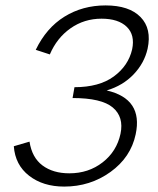

<svg xmlns="http://www.w3.org/2000/svg" viewBox="-20 -684 582 709"><path d="M525 -504Q513 -451 473.5 -409.5Q434 -368 374 -350Q509 -319 481 -188Q463 -103 388 -49Q313 5 217 5Q139 5 87.5 -35Q36 -75 31 -144L89 -161Q98 -102 137 -73Q176 -44 236 -44Q307 -44 359 -84.5Q411 -125 425 -190Q438 -252 396.5 -287Q355 -322 248 -322L255 -362Q346 -362 400 -401.5Q454 -441 468 -502Q479 -555 448 -585Q417 -615 355 -615Q291 -615 240.5 -579.5Q190 -544 164 -483L112 -500Q151 -581 218 -622.5Q285 -664 370 -664Q457 -664 499 -621Q541 -578 525 -504Z"/></svg>

Font: EauTestInfant Semilight
Style: Italic
Weight: 300
Italic angle: -12°
Designer: Christian Thalmann (Catharsis Fonts)
Version: Version 0.001;PS 000.001;hotconv 1.0.88;makeotf.lib2.5.64775